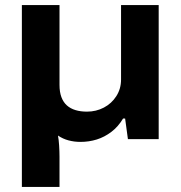

<svg xmlns="http://www.w3.org/2000/svg" viewBox="-20 -547 710 755"><path d="M66 188V-527H214V-213Q214 -185 221.5 -165Q229 -145 243 -132.5Q257 -120 277 -114Q297 -108 322 -108Q358 -108 388.5 -124Q419 -140 437.5 -169Q456 -198 456 -234V-527H604V0H483L472 -81H464Q445 -49 418 -28.5Q391 -8 360.5 1.5Q330 11 296 11Q272 11 249.5 5Q227 -1 208 -14Q211 2 212.5 25Q214 48 214 70V188Z"/></svg>

Font: Archivo SemiExpanded
Style: Bold
Weight: 700
Width: 6
Designer: Hector Gatti
Foundry: Omnibus-Type
Version: Version 2.001